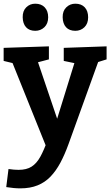

<svg xmlns="http://www.w3.org/2000/svg" viewBox="-26 -793 606 1055"><path d="M8.3 235 20.7 135.7Q36.7 138 50.5 139.2Q64.3 140.3 76 140.3Q119.7 140.3 147.3 122.8Q175 105.3 195.3 68.7Q215.7 32 236.3 -26L231 21L39 -456.3L52 -444.3L-6 -458.3V-530L242.7 -538.3V-466.7L172.7 -448.3L179.7 -460.3L306.7 -85.7L273.3 -93L386.3 -457.7L393.3 -444L324.3 -458.3V-530L559.7 -538.3V-466.7L496.7 -447L515.7 -459L350.7 -1.7Q330 55.7 306 100.7Q282 145.7 251.7 177.3Q221.3 209 180.5 225.5Q139.7 242 85.7 242Q51.3 242 8.3 235ZM388 -623.7Q355 -623.7 337 -643.3Q319 -663 318.3 -698Q317.7 -732.7 338.2 -752.7Q358.7 -772.7 388 -772.7Q421 -772.7 439.7 -752.7Q458.3 -732.7 458.3 -698Q458.3 -663 437.8 -643.3Q417.3 -623.7 388 -623.7ZM167.7 -623.7Q135.3 -623.7 117.3 -643.3Q99.3 -663 98.7 -698Q98 -732.7 118.2 -752.7Q138.3 -772.7 167.7 -772.7Q200.7 -772.7 219.7 -752.7Q238.7 -732.7 238.7 -698Q238.7 -663 217.8 -643.3Q197 -623.7 167.7 -623.7Z"/></svg>

Font: Bitter Thin
Style: Regular
Weight: 100
Designer: Sol Matas, and Bitter project Authors
Foundry: Sol Matas
Version: Version 2.002